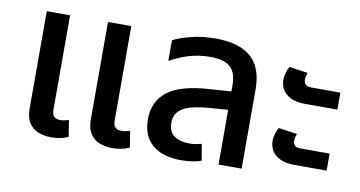

<svg xmlns="http://www.w3.org/2000/svg" viewBox="-61 -709 1627 868"><g transform="rotate(10 752.5 -274.5)"><path d="M211 10Q178 10 151.5 -0.5Q125 -11 109 -35.5Q93 -60 93 -102V-548H200V-115Q200 -93 209.5 -83.5Q219 -74 240 -74Q248 -74 258 -76Q268 -78 277 -81L289 -6Q270 3 250.5 6.5Q231 10 211 10ZM492 10Q459 10 432.5 -0.5Q406 -11 390 -35.5Q374 -60 374 -102V-548H481V-115Q481 -93 490.5 -83.5Q500 -74 521 -74Q529 -74 539 -76Q549 -78 558 -81L570 -6Q551 3 531.5 6.5Q512 10 492 10Z M978 0V-362Q978 -422 949.5 -447.5Q921 -473 857 -473Q806 -473 759.5 -459Q713 -445 673 -422V-517Q702 -532 752.5 -545.5Q803 -559 868 -559Q920 -559 960 -547.5Q1000 -536 1027.5 -513Q1055 -490 1069.5 -453Q1084 -416 1084 -364V0ZM808 10Q721 10 674.5 -30.5Q628 -71 628 -147Q628 -229 687.5 -275Q747 -321 880 -329L998 -337V-253L893 -245Q804 -238 769.5 -215Q735 -192 735 -150Q735 -109 761 -90Q787 -71 832 -71Q848 -71 861.5 -73.5Q875 -76 887 -79L900 -4Q881 3 857.5 6.5Q834 10 808 10Z M1317 -338Q1275 -338 1249 -351Q1223 -364 1211.5 -384.5Q1200 -405 1200 -428Q1200 -444 1205 -460.5Q1210 -477 1217 -490L1303 -478Q1301 -472 1298.5 -463.5Q1296 -455 1296 -446Q1296 -433 1303.5 -424.5Q1311 -416 1330 -416H1464V-338ZM1317 -58Q1275 -58 1249 -71Q1223 -84 1211.5 -104.5Q1200 -125 1200 -148Q1200 -164 1205 -180.5Q1210 -197 1217 -210L1303 -198Q1301 -192 1298.5 -183.5Q1296 -175 1296 -166Q1296 -153 1303.5 -144.5Q1311 -136 1330 -136H1464V-58Z"/></g></svg>

Font: Noto Sans Thai Medium
Style: Regular
Weight: 500
Designer: Monotype Design Team
Foundry: Monotype Imaging Inc.
Version: Version 2.001